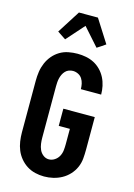

<svg xmlns="http://www.w3.org/2000/svg" viewBox="-144 -1052 788 1133"><g transform="rotate(15 250.0 -486.0)"><path d="M243 8Q215 8 188 1.5Q161 -5 138 -19.5Q115 -34 97 -55.5Q79 -77 68.5 -102.5Q58 -128 54 -155.5Q50 -183 50 -210V-525Q50 -553 54 -580.5Q58 -608 69 -634Q80 -660 98 -681.5Q116 -703 140 -717.5Q164 -732 192 -737.5Q220 -743 248 -743Q274 -743 300 -738Q326 -733 349 -721Q372 -709 390.5 -690Q409 -671 421 -647.5Q433 -624 438.5 -598Q444 -572 444 -546H320Q320 -562 316.5 -578.5Q313 -595 304 -609Q295 -623 279.5 -630.5Q264 -638 248 -638Q235 -638 223 -633.5Q211 -629 202 -619.5Q193 -610 187.5 -598.5Q182 -587 179 -575Q176 -563 175 -550Q174 -537 174 -525V-210Q174 -192 176.5 -173.5Q179 -155 186.5 -138Q194 -121 209.5 -109Q225 -97 244 -97Q263 -97 279.5 -108Q296 -119 305 -136Q314 -153 316 -172Q318 -191 318 -210V-303H250V-408H442V-210Q442 -182 439.5 -154Q437 -126 425.5 -100Q414 -74 394.5 -53Q375 -32 350.5 -18.5Q326 -5 298.5 1.5Q271 8 243 8ZM346 -806 250 -914 154 -806 103 -840 192 -980H308L397 -840Q384 -831 371.5 -822.5Q359 -814 346 -806Z"/></g></svg>

Font: Iosevka SS18 Extrabold
Style: Regular
Weight: 800
Monospace: yes
Designer: Belleve Invis
Foundry: Belleve Invis
Version: Version 25.1.1; ttfautohint (v1.8.4)